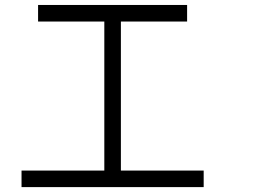

<svg xmlns="http://www.w3.org/2000/svg" viewBox="-20 -820 1040 773"><path d="M800 -133.3V-66.7H66.7V-133.3H400V-733.3H133.3V-800H733.3V-733.3H466.7V-133.3Z"/></svg>

Font: Galmuri14 Regular
Style: Regular
Weight: 400
Designer: Lee Minseo (quiple)
Version: Version 2.399;hotconv 1.1.1;makeotfexe 2.6.0 DEVELOPMENT